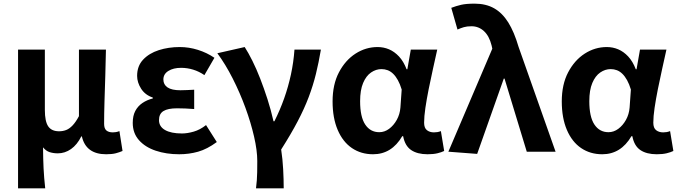

<svg xmlns="http://www.w3.org/2000/svg" viewBox="-20 -832 3720 1053"><path d="M79 201V-560H226V-229Q226 -166 244.5 -139Q263 -112 304 -112Q325 -112 343 -119Q361 -126 378.5 -144.5Q396 -163 413 -195V-560H561Q560 -492 557.5 -417.5Q555 -343 553 -274Q551 -205 551 -153Q551 -127 563.5 -116.5Q576 -106 599 -106Q607 -106 616 -107.5Q625 -109 635 -113L652 -4Q636 3 615.5 8.5Q595 14 562 14Q507 14 473.5 -10.5Q440 -35 429 -84H426Q403 -38 369.5 -14.5Q336 9 297 9Q273 9 252.5 2.5Q232 -4 216 -24Q216 9 217 37.5Q218 66 219 92Q220 118 222.5 144.5Q225 171 228 201Z M963 14Q892 14 834 -5.5Q776 -25 742 -63.5Q708 -102 708 -158Q708 -197 722 -223.5Q736 -250 761 -267Q786 -284 818 -292V-297Q776 -311 754 -345.5Q732 -380 732 -416Q732 -470 765 -505Q798 -540 851 -557Q904 -574 966 -574Q1016 -574 1065.5 -558.5Q1115 -543 1156 -515L1101 -420Q1072 -440 1039.5 -450Q1007 -460 973 -460Q931 -460 903.5 -443Q876 -426 876 -396Q876 -368 899 -352.5Q922 -337 969 -337Q986 -337 1006 -338Q1026 -339 1045 -340V-234Q1020 -236 996.5 -237Q973 -238 951 -238Q901 -238 876.5 -223Q852 -208 852 -173Q852 -138 885 -119Q918 -100 978 -100Q1007 -100 1042 -110Q1077 -120 1110 -146L1169 -53Q1116 -14 1066.5 0Q1017 14 963 14Z M1384 201Q1387 177 1388.5 157Q1390 137 1390.5 112.5Q1391 88 1391 51Q1391 -6 1373.5 -82.5Q1356 -159 1326 -241Q1296 -323 1256.5 -401Q1217 -479 1172 -540L1322 -574Q1342 -543 1364 -499Q1386 -455 1407 -401Q1428 -347 1447 -288Q1466 -229 1480 -167H1485Q1516 -229 1538.5 -292.5Q1561 -356 1575.5 -423Q1590 -490 1595 -560H1740Q1728 -489 1712.5 -426Q1697 -363 1673 -299.5Q1649 -236 1612.5 -166.5Q1576 -97 1522 -12Q1530 40 1533 96.5Q1536 153 1536 201Z M2026 14Q1960 14 1910 -20Q1860 -54 1832 -119.5Q1804 -185 1804 -276Q1804 -369 1839 -435.5Q1874 -502 1930 -538Q1986 -574 2051 -574Q2084 -574 2113.5 -561.5Q2143 -549 2168 -522.5Q2193 -496 2210 -452H2214L2233 -560H2378Q2367 -510 2354.5 -454Q2342 -398 2331 -343Q2320 -288 2313 -240.5Q2306 -193 2306 -159Q2306 -130 2321.5 -118Q2337 -106 2360 -106Q2369 -106 2378.5 -107.5Q2388 -109 2398 -113L2416 -4Q2402 3 2379.5 8.5Q2357 14 2325 14Q2269 14 2235 -9Q2201 -32 2191 -85H2186Q2128 14 2026 14ZM2060 -107Q2089 -107 2114 -125.5Q2139 -144 2156 -174.5Q2173 -205 2176 -242L2183 -341Q2174 -371 2162 -392.5Q2150 -414 2136 -427.5Q2122 -441 2106 -447Q2090 -453 2072 -453Q2042 -453 2015 -434.5Q1988 -416 1971.5 -377Q1955 -338 1955 -277Q1955 -191 1983 -149Q2011 -107 2060 -107Z M2597 12 2439 0 2680 -565 2676 -583Q2663 -635 2634 -661.5Q2605 -688 2566 -688Q2541 -688 2524 -683Q2507 -678 2489 -670L2455 -789Q2481 -799 2508.5 -805.5Q2536 -812 2583 -812Q2645 -812 2690 -786.5Q2735 -761 2767.5 -709Q2800 -657 2824 -575L3027 0H2869L2747 -401H2743Z M3283 14Q3217 14 3167 -20Q3117 -54 3089 -119.5Q3061 -185 3061 -276Q3061 -369 3096 -435.5Q3131 -502 3187 -538Q3243 -574 3308 -574Q3341 -574 3370.5 -561.5Q3400 -549 3425 -522.5Q3450 -496 3467 -452H3471L3490 -560H3635Q3624 -510 3611.5 -454Q3599 -398 3588 -343Q3577 -288 3570 -240.5Q3563 -193 3563 -159Q3563 -130 3578.5 -118Q3594 -106 3617 -106Q3626 -106 3635.5 -107.5Q3645 -109 3655 -113L3673 -4Q3659 3 3636.5 8.5Q3614 14 3582 14Q3526 14 3492 -9Q3458 -32 3448 -85H3443Q3385 14 3283 14ZM3317 -107Q3346 -107 3371 -125.5Q3396 -144 3413 -174.5Q3430 -205 3433 -242L3440 -341Q3431 -371 3419 -392.5Q3407 -414 3393 -427.5Q3379 -441 3363 -447Q3347 -453 3329 -453Q3299 -453 3272 -434.5Q3245 -416 3228.5 -377Q3212 -338 3212 -277Q3212 -191 3240 -149Q3268 -107 3317 -107Z"/></svg>

Font: Noto Sans SC
Style: Bold
Weight: 700
Designer: Ryoko NISHIZUKA  (kana, bopomofo & ideographs); Paul D. Hunt (Latin, Greek & Cyrillic); Sandoll Communications , Soo-you
Foundry: Adobe
Version: Version 2.004-H2;hotconv 1.0.118;makeotfexe 2.5.65603